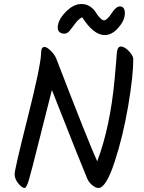

<svg xmlns="http://www.w3.org/2000/svg" viewBox="-20 -955 717 958"><path d="M268 -817Q268 -854 307 -894.5Q346 -935 386 -935Q410 -935 428.5 -923Q447 -911 456 -896Q481 -856 499 -853Q516 -856 537.5 -889.5Q559 -923 578 -923Q603 -923 603 -888.5Q603 -854 571 -817Q539 -780 502 -780Q447 -780 390 -869Q371 -859 355.5 -838Q340 -817 328 -802Q316 -787 301 -787Q286 -787 277 -795Q268 -803 268 -817ZM562 -680Q564 -723 582.5 -723Q601 -723 623 -700Q645 -677 645 -659Q645 -577 619.5 -426Q594 -275 551.5 -146Q509 -17 471 -17Q458 -17 441.5 -30Q425 -43 416 -62Q386 -132 239 -506Q209 -390 172.5 -243.5Q136 -97 124 -57Q112 -17 103 -17Q90 -17 71.5 -39.5Q53 -62 53 -86Q53 -110 118 -367.5Q183 -625 185 -689Q185 -721 202 -721Q213 -721 232.5 -702.5Q252 -684 261 -662Q422 -244 465 -150Q530 -322 552 -561Q562 -671 562 -680Z"/></svg>

Font: Kalam
Style: Regular
Weight: 400
Designer: Lipi Raval (Devanagari and Latin), Jonny Pinhorn (Latin)
Foundry: Indian Type Foundry
Version: Version 2.001;PS 1.0;hotconv 1.0.79;makeotf.lib2.5.61930; tt